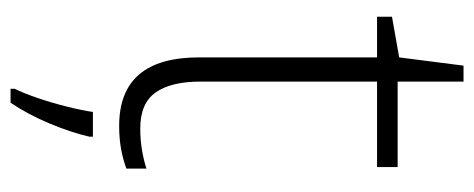

<svg xmlns="http://www.w3.org/2000/svg" viewBox="-294 -406 920 373"><g transform="rotate(90 166.5 -219.0)"><path d="M229 -31Q252 -31 272 -34.5Q292 -38 307 -43V-4Q291 2 270.5 6Q250 10 224 10Q91 10 91 -145V-491H12V-520L91 -534L107 -659H138V-531H304V-491H138V-148Q138 -91 159 -61Q180 -31 229 -31ZM245 68Q237 103 219.5 145Q202 187 179 221H152V213Q160 197 169.5 169.5Q179 142 186.5 112Q194 82 197 61H245Z"/></g></svg>

Font: Noto Kufi Arabic ExtraLight
Style: Regular
Weight: 200
Designer: Monotype Design Team, David Williams, Khaled Hosny
Foundry: Google LLC
Version: Version 2.109; ttfautohint (v1.8.4.7-5d5b)